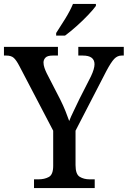

<svg xmlns="http://www.w3.org/2000/svg" viewBox="-23 -951 646 971"><path d="M149 0V-44H171Q202 -44 224 -56Q246 -68 246 -112V-290L75 -617Q60 -646 47 -658Q34 -670 9 -670H-3V-714H270V-670H243Q217 -670 207 -659.5Q197 -649 197 -635Q197 -622 202 -607.5Q207 -593 213 -581L282 -447Q297 -417 308 -389.5Q319 -362 327 -339Q335 -360 349.5 -389.5Q364 -419 379 -451L437 -565Q446 -584 450.5 -599.5Q455 -615 455 -626Q455 -670 396 -670H373V-714H603V-670H592Q571 -670 555 -653.5Q539 -637 515 -592L359 -290V-116Q359 -70 380 -57Q401 -44 431 -44H456V0ZM261 -784Q282 -816 307 -856.5Q332 -897 346 -931H462V-921Q450 -904 423 -875.5Q396 -847 364 -818.5Q332 -790 306 -771H261Z"/></svg>

Font: Noto Serif Khmer SemiCondensed Medium
Style: Regular
Weight: 500
Width: 4
Designer: Danh Hong and the Monotype Design Team
Foundry: Monotype Imaging Inc.
Version: Version 2.004; ttfautohint (v1.8.4.7-5d5b)